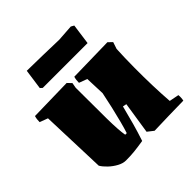

<svg xmlns="http://www.w3.org/2000/svg" viewBox="-176 -805 960 960"><g transform="rotate(-45 304.0 -325.5)"><path d="M182 9Q161 9 138 -3.5Q115 -16 96 -34Q77 -52 67 -69Q64 -156 61 -242.5Q58 -329 55 -416L12 -432Q12 -442 13 -451Q14 -460 17 -470L246 -475L266 -454L261 -426Q261 -290 262 -207Q263 -124 270 -85H281Q289 -109 299 -147Q309 -185 319 -228.5Q329 -272 337 -312Q336 -338 335 -364Q334 -390 333 -416L290 -432Q290 -442 291 -451Q292 -460 295 -470L534 -475L555 -455L543 -419Q540 -360 539.5 -293.5Q539 -227 541 -163Q543 -99 547 -47L598 -37Q599 -28 598.5 -18.5Q598 -9 596 0Q544 1 492 2Q440 3 388 5L356 -20L382 -189L362 -193Q348 -138 336 -94.5Q324 -51 308 -3Q271 3 243.5 6Q216 9 182 9ZM144 -542 133 -552 148 -659Q204 -658 260.5 -657Q317 -656 373 -654L460 -660L476 -651L461 -542Z"/></g></svg>

Font: Labrada Black
Style: Regular
Weight: 900
Designer: Mercedes Jáuregui
Foundry: Omnibus-Type Team
Version: Version 1.000; ttfautohint (v1.8.4.7-5d5b)